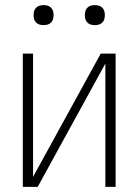

<svg xmlns="http://www.w3.org/2000/svg" viewBox="-20 -729 540 749"><path d="M69 0V-520H109V-39L373 -520H431V0H391V-481L127 0ZM350 -631Q342 -631 334.5 -633Q327 -635 321 -641Q315 -647 313 -654.5Q311 -662 311 -670Q311 -678 313 -685.5Q315 -693 321 -699Q327 -705 334.5 -707Q342 -709 350 -709Q358 -709 365.5 -707Q373 -705 379 -699Q385 -693 387 -685.5Q389 -678 389 -670Q389 -662 387 -654.5Q385 -647 379 -641Q373 -635 365.5 -633Q358 -631 350 -631ZM150 -631Q142 -631 134.5 -633Q127 -635 121 -641Q115 -647 113 -654.5Q111 -662 111 -670Q111 -678 113 -685.5Q115 -693 121 -699Q127 -705 134.5 -707Q142 -709 150 -709Q158 -709 165.5 -707Q173 -705 179 -699Q185 -693 187 -685.5Q189 -678 189 -670Q189 -662 187 -654.5Q185 -647 179 -641Q173 -635 165.5 -633Q158 -631 150 -631Z"/></svg>

Font: Iosevka Curly Extralight
Style: Regular
Weight: 200
Monospace: yes
Designer: Belleve Invis
Foundry: Belleve Invis
Version: Version 22.1.2; ttfautohint (v1.8.4)